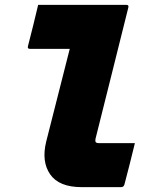

<svg xmlns="http://www.w3.org/2000/svg" viewBox="-20 -770 640 790"><path d="M137 -750H500Q511 -750 508 -739Q474 -604 440.5 -468.5Q407 -333 373 -199Q371 -190 374 -185Q378 -181 386 -181H535Q525 -139 514 -96Q503 -53 492 -11Q489 0 478 0H316Q223 0 186.5 -52.5Q150 -105 170 -187Q194 -283 218.5 -378Q243 -473 267 -569H103Q92 -569 95 -580Q106 -622 116.5 -665Q127 -708 137 -750Z"/></svg>

Font: Recursive Mn Lnr St Blk
Style: Italic
Weight: 900
Italic angle: -15°
Monospace: yes
Version: Version 1.079;hotconv 1.0.112;makeotfexe 2.5.65598; ttfautoh